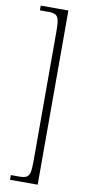

<svg xmlns="http://www.w3.org/2000/svg" viewBox="-98 -798 443 964"><g transform="rotate(10 123.0 -316.0)"><path d="M28 128V104H70Q94 104 106.5 98Q119 92 123.5 74Q128 56 128 19V-651Q128 -688 123.5 -706Q119 -724 106.5 -730Q94 -736 70 -736H28V-760H169V128Z"/></g></svg>

Font: Noto Serif ExtraCondensed ExtraLight
Style: Regular
Weight: 200
Width: 2
Designer: Monotype Design Team
Foundry: Monotype Imaging Inc.
Version: Version 2.015